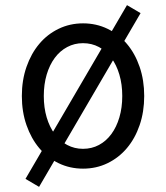

<svg xmlns="http://www.w3.org/2000/svg" viewBox="-20 -640 640 740"><path d="M300.1 10Q351.2 10 394.5 -11Q437.8 -32 469.2 -69.2Q500.6 -106.4 518.2 -157.8Q535.8 -209.1 535.8 -270Q535.8 -330.9 518.2 -382.2Q500.6 -433.6 469.2 -470.8Q437.8 -508 394.5 -529Q351.1 -550 300.2 -550Q249.2 -550 205.8 -528.9Q162.3 -507.9 131.2 -470.7Q100 -433.6 82.1 -382.2Q64.2 -330.9 64.2 -270Q64.2 -209.1 82.1 -157.8Q100 -106.4 131.1 -69.3Q162.3 -32.1 205.7 -11.1Q249.1 10 300.1 10ZM299.8 -66.4Q267 -66.4 239 -81.3Q211 -96.1 191 -123.2Q171 -150.2 159.9 -187.6Q148.8 -225 148.8 -270Q148.8 -315 159.9 -352.4Q171 -389.8 191 -416.8Q211 -443.9 239 -458.7Q267 -473.6 299.8 -473.6Q333.6 -473.6 361.4 -458.7Q389.2 -443.8 409.1 -416.8Q429.1 -389.8 440.1 -352.4Q451.2 -315 451.2 -270Q451.2 -225 440.1 -187.6Q429.1 -150.2 409.1 -123.2Q389.2 -96.2 361.4 -81.3Q333.6 -66.4 299.8 -66.4ZM78.2 49.4 130.6 80.2 521.8 -589.4 469.4 -620.2Z"/></svg>

Font: CommitMonoV142 ExtLt
Style: Regular
Weight: 200
Monospace: yes
Designer: Eigil Nikolajsen
Foundry: Eigil Nikolajsen
Version: Version 1.142